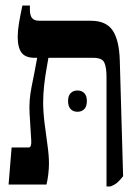

<svg xmlns="http://www.w3.org/2000/svg" viewBox="-20 -667 499 694"><path d="M11 0 22 -134H84Q94 -134 93 -158L87 -256Q84 -304 94.5 -355Q105 -406 114 -456V-458H106Q72 -458 58 -476.5Q44 -495 44 -534Q44 -556 48.5 -583Q53 -610 61 -647H88V-633Q88 -612 95.5 -602Q103 -592 123 -592H308Q364 -592 387.5 -556.5Q411 -521 413 -448L425 -30Q414 -16 404.5 -7.5Q395 1 379 7H365V-389Q365 -424 357 -441Q349 -458 317 -458H155Q153 -445 148 -417.5Q143 -390 139.5 -358Q136 -326 136 -297Q136 -263 141 -222.5Q146 -182 151.5 -143.5Q157 -105 157 -76Q157 -58 154.5 -37Q152 -16 148 0ZM226 -302Q226 -321 235.5 -330.5Q245 -340 260 -340Q275 -340 284.5 -330.5Q294 -321 294 -302Q294 -282 284.5 -272.5Q275 -263 260 -263Q245 -263 235.5 -272.5Q226 -282 226 -302Z"/></svg>

Font: Noto Serif Hebrew ExtraCondensed
Style: Bold
Weight: 700
Width: 2
Designer: Monotype Design Team
Foundry: Monotype Imaging Inc.
Version: Version 2.004; ttfautohint (v1.8.4.7-5d5b)